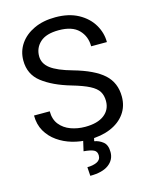

<svg xmlns="http://www.w3.org/2000/svg" viewBox="-135 -806 864 1105"><g transform="rotate(-15 297.0 -254.0)"><path d="M461.4 -179.7Q461.4 -212.9 447.3 -236.3Q433.1 -259.8 396.5 -278.8Q359.9 -297.9 292.5 -317.4Q187 -348.1 124.5 -396.5Q62 -444.8 62 -527.3Q62 -582.5 92 -626.2Q122.1 -669.9 176.5 -695.3Q231 -720.7 303.7 -720.7Q383.8 -720.7 439.7 -690.2Q495.6 -659.7 524.9 -610.6Q554.2 -561.5 554.2 -505.9H460.4Q460.4 -565.4 421.9 -604.5Q383.3 -643.6 303.7 -643.6Q228.5 -643.6 192.4 -610.6Q156.2 -577.6 156.2 -528.3Q156.2 -483.9 195.6 -453.9Q234.9 -423.8 322.8 -399.4Q443.8 -365.2 500 -314.5Q556.2 -263.7 556.2 -180.7Q556.2 -123 525.4 -80.1Q494.6 -37.1 439 -13.7Q383.3 9.8 308.1 9.8Q258.8 9.8 211.2 -3.9Q163.6 -17.6 124.8 -44.9Q85.9 -72.3 62.7 -112.5Q39.6 -152.8 39.6 -206.1H133.3Q133.3 -157.7 158 -127Q182.6 -96.2 222.7 -81.5Q262.7 -66.9 308.1 -66.9Q381.8 -66.9 421.6 -97.4Q461.4 -127.9 461.4 -179.7ZM276.9 0.5H341.8L335.9 26.4Q364.3 31.2 387.5 49.8Q410.6 68.4 410.6 110.8Q410.6 156.7 373 184.8Q335.4 212.9 262.7 212.9L259.3 160.6Q293 160.6 316.7 149.4Q340.3 138.2 340.3 112.3Q340.3 87.9 321.5 78.9Q302.7 69.8 261.7 66.4Z"/></g></svg>

Font: Vazirmatn UI FD
Style: Regular
Weight: 400
Designer: Saber Rastikerdar
Foundry: Saber Rastikerdar
Version: Version 33.003